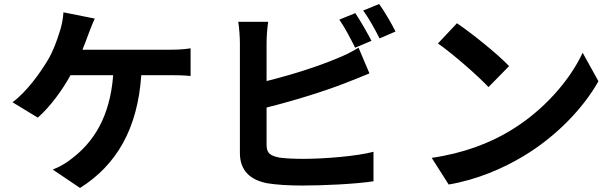

<svg xmlns="http://www.w3.org/2000/svg" viewBox="-20 -875 3040 950"><path d="M449 -783 294 -814C292 -783 285 -744 273 -711C261 -673 243 -621 215 -575C177 -512 113 -422 42 -369L167 -293C227 -345 289 -430 329 -503H540C524 -294 441 -171 336 -91C312 -71 277 -50 241 -36L376 55C557 -59 661 -238 679 -503H819C842 -503 886 -503 923 -499V-636C890 -630 845 -629 819 -629H388C399 -655 408 -681 416 -702C424 -723 437 -758 449 -783Z M1738 -810 1659 -778C1686 -739 1717 -680 1737 -639L1818 -673C1799 -710 1763 -773 1738 -810ZM1856 -855 1777 -823C1805 -785 1837 -727 1858 -685L1937 -719C1920 -754 1883 -818 1856 -855ZM1307 -767H1159C1164 -737 1167 -685 1167 -663V-118C1167 -32 1217 16 1304 32C1347 39 1407 43 1472 43C1582 43 1734 36 1828 22V-124C1746 -102 1584 -89 1480 -89C1435 -89 1394 -91 1364 -95C1319 -104 1299 -115 1299 -158V-343C1429 -375 1590 -425 1691 -465C1724 -477 1769 -496 1808 -512L1754 -639C1715 -615 1681 -599 1645 -585C1556 -547 1417 -503 1299 -474V-663C1299 -691 1302 -737 1307 -767Z M2241 -760 2147 -660C2220 -609 2345 -500 2397 -444L2499 -548C2441 -609 2311 -713 2241 -760ZM2116 -94 2200 38C2341 14 2470 -42 2571 -103C2732 -200 2865 -338 2941 -473L2863 -614C2800 -479 2670 -326 2499 -225C2402 -167 2272 -116 2116 -94Z"/></svg>

Font: Noto Sans HK
Style: Bold
Weight: 700
Designer: Ryoko NISHIZUKA 西塚涼子 (kana, bopomofo & ideographs); Paul D. Hunt (Latin, Greek & Cyrillic); Sandoll Communications 산돌커뮤니
Foundry: Adobe
Version: Version 2.002;hotconv 1.0.116;makeotfexe 2.5.65601